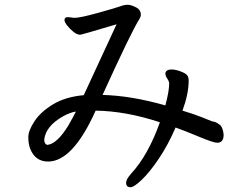

<svg xmlns="http://www.w3.org/2000/svg" viewBox="-20 -735 1040 807"><path d="M178 -126Q176 -126 171 -131Q166 -136 166 -149Q173 -205 243 -245Q275 -263 299 -266Q287 -242 267 -207Q219 -129 178 -126ZM529 52Q543 52 576.5 20Q610 -12 648.5 -69.5Q687 -127 718 -199Q755 -186 816 -160.5Q877 -135 893 -135Q920 -135 920 -169Q917 -201 902.5 -211.5Q888 -222 881 -223Q874 -224 870 -225.5Q866 -227 831.5 -241Q797 -255 747 -270Q773 -341 773 -396Q773 -412 765.5 -420Q758 -428 737.5 -435.5Q717 -443 700 -443Q679 -443 675 -428Q675 -416 683 -404.5Q691 -393 691 -384Q691 -351 675 -292Q531 -333 411 -336Q535 -608 566 -655Q572 -665 572 -673Q572 -694 551 -704.5Q530 -715 517 -715Q503 -715 485.5 -708.5Q468 -702 392.5 -681Q317 -660 293 -660L266 -663Q251 -663 251 -651Q251 -642 262.5 -627.5Q274 -613 289 -601Q304 -589 317 -589Q323 -589 470 -633L332 -335Q255 -328 203 -296.5Q151 -265 125 -225.5Q99 -186 99 -159Q99 -132 106 -112Q127 -56 182 -56Q286 -56 382 -270Q511 -268 652 -221Q603 -83 531 -5Q510 19 510 33Q510 52 529 52Z"/></svg>

Font: LXGW WenKai Mono TC
Style: Bold
Weight: 700
Designer: LXGW / Fontworks Inc.
Foundry: LXGW / Fontworks Inc.
Version: Version 1.330